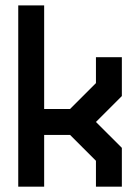

<svg xmlns="http://www.w3.org/2000/svg" viewBox="-20 -704 528 724"><path d="M48.8 -683.6H146.5V-293H244.1L341.8 -390.6V-488.3H439.5V-341.8L341.8 -244.1L439.5 -146.5V0H341.8V-97.7L244.1 -195.3H146.5V0H48.8Z"/></svg>

Font: BabelStone Runic
Style: Regular
Weight: 400
Designer: Andrew West
Foundry: BabelStone
Version: Version 7.004 November 9, 2023